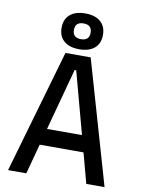

<svg xmlns="http://www.w3.org/2000/svg" viewBox="-99 -995 785 1062"><g transform="rotate(10 293.0 -464.0)"><path d="M22 0 222.2 -693.4H363.8L564 0H461.4L416 -168.9H169.9L124.5 0ZM194.8 -261.7H391.1L297.4 -609.4H288.6ZM293 -726.6Q237.8 -726.6 207.3 -752.9Q176.8 -779.3 176.8 -827.1Q176.8 -875 207.3 -901.4Q237.8 -927.7 293 -927.7Q348.1 -927.7 378.7 -901.4Q409.2 -875 409.2 -827.1Q409.2 -779.3 378.7 -752.9Q348.1 -726.6 293 -726.6ZM293 -783.2Q339.8 -783.2 339.8 -827.1Q339.8 -871.6 293 -871.6Q246.1 -871.6 246.1 -827.1Q246.1 -783.2 293 -783.2Z"/></g></svg>

Font: CaskaydiaCove NFP
Style: Regular
Weight: 400
Designer: Aaron Bell
Foundry: Saja Typeworks
Version: Version 2111.001; VTT 6.35;Nerd Fonts 3.1.1